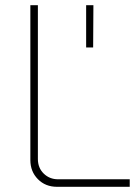

<svg xmlns="http://www.w3.org/2000/svg" viewBox="-20 -720 535 740"><path d="M200 0Q155 0 126 -29.5Q97 -59 97 -103V-700H126V-107Q126 -73 148.5 -51Q171 -29 204 -29H480V0ZM312 -537V-700H340L339 -537Z"/></svg>

Font: SUSE Thin
Style: Regular
Weight: 250
Designer: Rene Bieder
Foundry: SUSE
Version: Version 1.000